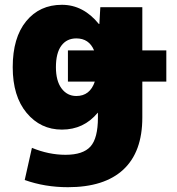

<svg xmlns="http://www.w3.org/2000/svg" viewBox="-20 -550 736 800"><path d="M263 -210V-340H372Q351 -390 298 -390Q258 -390 235.5 -359.5Q213 -329 213 -270Q213 -213 236.5 -181.5Q260 -150 298 -150Q355 -150 375 -210ZM388 -80H387Q329 -10 238 -10Q149 -10 91 -79.5Q33 -149 33 -270Q33 -393 89 -461.5Q145 -530 238 -530Q327 -530 392 -450H394L398 -520H573V-340H673V-210H573V-60Q573 83 494 156.5Q415 230 263 230Q167 230 83 200L113 66Q183 95 253 95Q326 95 357 60.5Q388 26 388 -60Z"/></svg>

Font: M PLUS 1p Black
Style: Regular
Weight: 900
Version: Version 1.061